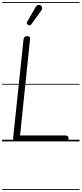

<svg xmlns="http://www.w3.org/2000/svg" viewBox="-25 -1349 779 1832"><path d="M132 0Q114 0 106.5 -8.8Q99 -17.5 100.5 -33L199 -969Q201 -986.5 208.8 -995.2Q216.5 -1004 237 -1004Q249 -1004 254.5 -999.8Q260 -995.5 261 -986.8Q262 -978 260.5 -964.5L166.5 -56.5H595Q614 -56.5 621.5 -50Q629 -43.5 629 -30Q629 -16.5 622 -8.2Q615 0 596 0ZM132 0Q114 0 106.5 -8.8Q99 -17.5 100.5 -33L199 -969Q201 -986.5 208.8 -995.2Q216.5 -1004 237 -1004Q249 -1004 254.5 -999.8Q260 -995.5 261 -986.8Q262 -978 260.5 -964.5L166.5 -56.5H595Q614 -56.5 621.5 -50Q629 -43.5 629 -30Q629 -16.5 622 -8.2Q615 0 596 0ZM244 -1110.5Q236 -1115.5 232 -1123Q228 -1130.5 237 -1146L314 -1280Q326.5 -1301.5 341.8 -1302.2Q357 -1303 366 -1295.5Q377.5 -1285 377 -1272.2Q376.5 -1259.5 368 -1247.5L275.5 -1119.5Q266.5 -1107 258.8 -1106.8Q251 -1106.5 244 -1110.5ZM-5 455H734V463H-5ZM-5 -16H734V0H-5ZM-5 -549H734V-541H-5ZM-5 -1329H734V-1321H-5Z"/></svg>

Font: Edu SA Dotted Guide
Style: Regular
Weight: 400
Designer: Tina and Corey Anderson, Eben Sorkin, Mirko Velimirovic
Foundry: Google for Education
Version: Version 2.000